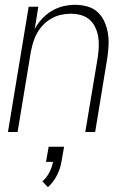

<svg xmlns="http://www.w3.org/2000/svg" viewBox="-20 -548 540 797"><path d="M13 0 99 -520H139L124 -427Q136 -450 154 -469.5Q172 -489 194.5 -502.5Q217 -516 242 -522Q267 -528 292 -528Q318 -528 343 -521Q368 -514 386 -497Q404 -480 414 -457Q424 -434 428 -409Q432 -384 430.5 -357.5Q429 -331 425 -305L375 0H334L386 -311Q389 -332 390 -354Q391 -376 387.5 -396.5Q384 -417 375 -435.5Q366 -454 351 -467Q336 -480 315.5 -485.5Q295 -491 273 -491Q253 -491 233 -486.5Q213 -482 194 -471.5Q175 -461 160 -445.5Q145 -430 134.5 -411.5Q124 -393 118 -373Q112 -353 108 -333L53 0ZM179 229 156 205Q174 189 185 167.5Q196 146 200 124H171L182 61H246L235 124Q230 153 216 180.5Q202 208 179 229Z"/></svg>

Font: Iosevka SS04 Extralight
Style: Italic
Weight: 200
Italic angle: -9°
Monospace: yes
Designer: Belleve Invis
Foundry: Belleve Invis
Version: Version 19.0.0; ttfautohint (v1.8.4)